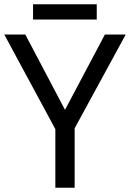

<svg xmlns="http://www.w3.org/2000/svg" viewBox="-20 -875 606 895"><path d="M283 -363 469 -714H566L328 -277V0H238V-273L0 -714H98ZM431 -855V-784H134V-855Z"/></svg>

Font: Noto Sans IKEA
Style: Regular
Weight: 400
Designer: Monotype Design Team
Foundry: Monotype Imaging Inc.
Version: Version 2.001